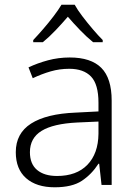

<svg xmlns="http://www.w3.org/2000/svg" viewBox="-20 -785 576 815"><path d="M276 -541Q366 -541 410 -497Q454 -453 454 -358V0H411L401 -90H398Q369 -45 327.5 -17.5Q286 10 212 10Q135 10 91 -28.5Q47 -67 47 -139Q47 -219 112 -260.5Q177 -302 301 -307L398 -312V-349Q398 -427 366.5 -460Q335 -493 274 -493Q233 -493 195 -482Q157 -471 119 -453L101 -499Q139 -517 183.5 -529Q228 -541 276 -541ZM308 -265Q206 -260 156.5 -229.5Q107 -199 107 -139Q107 -89 137.5 -63.5Q168 -38 222 -38Q305 -38 351 -85.5Q397 -133 398 -217V-269ZM297 -765Q309 -743 330 -715.5Q351 -688 374 -661Q397 -634 416 -615V-606H375Q348 -628 320 -657Q292 -686 268 -714Q244 -686 216.5 -657Q189 -628 162 -606H121V-615Q140 -635 163 -661.5Q186 -688 207 -715.5Q228 -743 241 -765Z"/></svg>

Font: Noto Sans Lao Looped Light
Style: Regular
Weight: 300
Designer: Mark Frömberg, Ben Mitchell
Foundry: The Fontpad Ltd
Version: Version 1.002; ttfautohint (v1.8.4.7-5d5b)